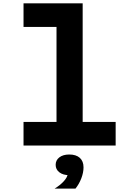

<svg xmlns="http://www.w3.org/2000/svg" viewBox="-20 -868 790 1145"><path d="M473 -848V-140.8H669.7V0H120.3V-140.8H317V-707.2H120.3V-848ZM311.9 115Q311.9 87.4 334 70.4Q356.1 53.4 393 53.4Q429.9 53.4 452 70.4Q474.1 87.4 474.1 115Q474.1 142.6 452 159.6Q429.9 176.6 393 176.6Q356.1 176.6 334 159.6Q311.9 142.6 311.9 115ZM383.8 168.6 393 53.4Q433.9 53.4 456 73.4Q478.1 93.4 478.1 130Q478.1 161 465 195.3Q451.9 229.5 430.2 256.6H305.9Q339.5 236.2 361 212.2Q382.5 188.2 383.8 168.6Z"/></svg>

Font: Martian Mono sWd Rg
Style: Regular
Weight: 400
Width: 6
Monospace: yes
Designer: Roman Shamin
Foundry: Evil Martians
Version: Version 1.000